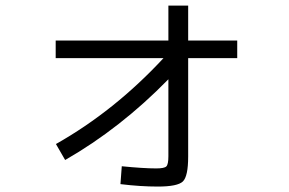

<svg xmlns="http://www.w3.org/2000/svg" viewBox="-20 -649 1040 692"><path d="M180.7 -502.9H586.9V-628.9H658.2V-502.9H835V-439.5H658.2V-85Q658.2 -13.7 639.2 4.9Q620.1 23.4 548.8 23.4Q485.4 23.4 414.1 14.6L418.9 -49.8Q497.1 -42 543 -42Q572.3 -42 579.6 -49.3Q586.9 -56.6 586.9 -85.9V-363.3Q414.1 -186.5 214.8 -72.3L181.6 -129.9Q392.6 -249 569.3 -439.5H180.7Z"/></svg>

Font: Mgen+ 1c regular
Style: Regular
Weight: 400
Designer: [Source Han Sans]
Ryoko NISHIZUKA  (kana & ideographs); Paul D. Hunt (Latin, Greek & Cyrillic); Wenlong ZHANG  (bopomofo
Version: Version 1.059.20150602